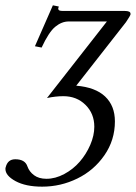

<svg xmlns="http://www.w3.org/2000/svg" viewBox="-28 -471 506 715"><path d="M207 -430.2H437Q458 -430.2 458 -419.9V-417Q456.1 -410.6 440.9 -388.2L255.9 -151.9Q327.1 -146 363.5 -111.6Q399.9 -77.1 399.9 -19Q399.9 50.8 360.8 107.2Q321.8 163.6 260 193.8Q198.2 224.1 128.9 224.1Q67.9 224.1 30 203.6Q-7.8 183.1 -7.8 158.2Q-7.8 153.8 -6.8 151.9Q0.5 122.1 28.8 122.1Q65.4 122.1 74.2 148.9Q81.1 168.5 98.9 181.6Q116.7 194.8 145 194.8Q178.2 194.8 211.4 177Q244.6 159.2 268.8 131.3Q293 103.5 308.1 68.6Q323.2 33.7 323.2 1Q323.2 -47.9 290.5 -80.3Q257.8 -112.8 208 -112.8Q179.2 -112.8 147 -106L370.1 -391.1H228Q201.7 -391.1 177.7 -371.3Q153.8 -351.6 127 -293.9L102.1 -298.8L168.9 -451.2L190.9 -446.8Q190.4 -445.8 190.2 -444.3Q189.9 -442.9 189.7 -442.1Q189.5 -441.4 189 -440.9Q188.5 -434.6 192.4 -432.4Q196.3 -430.2 207 -430.2Z"/></svg>

Font: Common Serif SemiBold
Style: Italic
Weight: 600
Italic angle: -12°
Designer: Philipp H. Poll, Khaled Hosny
Foundry: Stefan Peev, Context Ltd.
Version: Version 1.026